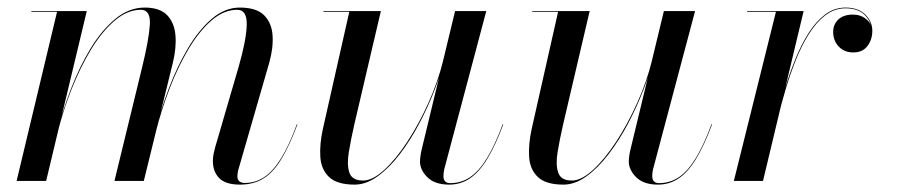

<svg xmlns="http://www.w3.org/2000/svg" viewBox="-20 -490 2432 520"><path d="M630 10Q590.5 10 573.5 -7.8Q556.5 -25.5 556.5 -54Q556.5 -65 558.8 -74.8Q561 -84.5 563 -92L626 -308Q647 -380.5 648.2 -422Q649.5 -463.5 622.5 -463.5Q586 -463.5 552.2 -434Q518.5 -404.5 489.8 -355.8Q461 -307 438.8 -248.8Q416.5 -190.5 402 -133H400Q414.5 -190 436.8 -249.2Q459 -308.5 488.5 -358.5Q518 -408.5 553.5 -439Q589 -469.5 629.5 -469.5Q674.5 -469.5 695.2 -448.8Q716 -428 718.2 -394Q720.5 -360 709 -319.5L626 -32Q624.5 -27.5 623.8 -22.2Q623 -17 623 -11.5Q623 -3.5 628.2 1Q633.5 5.5 643 5.5Q671.5 5.5 695.5 -10.2Q719.5 -26 741.2 -61Q763 -96 784 -153.5L785.5 -153Q764 -95.5 742.2 -59.5Q720.5 -23.5 693.8 -6.8Q667 10 630 10ZM25 0 134.5 -458H65V-460H215L105 0ZM290 0 365 -308Q383 -381.5 385.8 -422.5Q388.5 -463.5 361.5 -463.5Q325 -463.5 290.5 -434Q256 -404.5 226.5 -355.8Q197 -307 174 -248.8Q151 -190.5 136.5 -133H135Q149.5 -190 172.2 -249.2Q195 -308.5 225.2 -358.5Q255.5 -408.5 292.5 -439Q329.5 -469.5 372 -469.5Q413 -469.5 432.8 -448.8Q452.5 -428 455.2 -394Q458 -360 448 -319.5L369.5 0Z M940.5 10Q892.5 10 871 -10.8Q849.5 -31.5 847.5 -65.8Q845.5 -100 854.5 -141L926 -458H856V-460H1011.5L939.5 -152.5Q930.5 -113 924.8 -78.5Q919 -44 926.2 -22.5Q933.5 -1 963.5 -1Q989 -1 1020.5 -29.8Q1052 -58.5 1083.2 -106.2Q1114.5 -154 1140.5 -211.8Q1166.5 -269.5 1180.5 -327H1182.5Q1174 -290 1156.5 -245Q1139 -200 1115.2 -155Q1091.5 -110 1063 -72.8Q1034.5 -35.5 1003.2 -12.8Q972 10 940.5 10ZM1196.5 10Q1157.5 10 1137.5 -10Q1117.5 -30 1117.5 -52.5Q1117.5 -58.5 1118.8 -67.8Q1120 -77 1122 -85L1212.5 -460H1297L1183 -31Q1182 -26.5 1181.5 -21.8Q1181 -17 1181 -13Q1181 6 1199.5 6Q1229 6 1253.2 -10.2Q1277.5 -26.5 1299 -61.8Q1320.5 -97 1341.5 -153.5L1343 -153Q1321.5 -95.5 1299.5 -59.5Q1277.5 -23.5 1252.5 -6.8Q1227.5 10 1196.5 10Z M1506 10Q1458 10 1436.5 -10.8Q1415 -31.5 1413 -65.8Q1411 -100 1420 -141L1491.5 -458H1421.5V-460H1577L1505 -152.5Q1496 -113 1490.2 -78.5Q1484.5 -44 1491.8 -22.5Q1499 -1 1529 -1Q1554.5 -1 1586 -29.8Q1617.5 -58.5 1648.8 -106.2Q1680 -154 1706 -211.8Q1732 -269.5 1746 -327H1748Q1739.5 -290 1722 -245Q1704.5 -200 1680.8 -155Q1657 -110 1628.5 -72.8Q1600 -35.5 1568.8 -12.8Q1537.5 10 1506 10ZM1762 10Q1723 10 1703 -10Q1683 -30 1683 -52.5Q1683 -58.5 1684.2 -67.8Q1685.5 -77 1687.5 -85L1778 -460H1862.5L1748.5 -31Q1747.5 -26.5 1747 -21.8Q1746.5 -17 1746.5 -13Q1746.5 6 1765 6Q1794.5 6 1818.8 -10.2Q1843 -26.5 1864.5 -61.8Q1886 -97 1907 -153.5L1908.5 -153Q1887 -95.5 1865 -59.5Q1843 -23.5 1818 -6.8Q1793 10 1762 10Z M1967.5 0 2081.5 -458H2003.5V-460H2156.5L2046.5 0ZM2085.5 -173Q2094 -209 2106 -249.5Q2118 -290 2133.8 -329Q2149.5 -368 2169.5 -399.8Q2189.5 -431.5 2214.5 -450.5Q2239.5 -469.5 2270 -469.5Q2304 -469.5 2323.2 -450.8Q2342.5 -432 2342.5 -406.5Q2342.5 -382.5 2329.2 -365.2Q2316 -348 2291 -348Q2266.5 -348 2251.5 -364Q2236.5 -380 2236.5 -403.5Q2236.5 -424 2250.5 -437.2Q2264.5 -450.5 2290.5 -450.5Q2311 -450.5 2326.2 -438Q2341.5 -425.5 2341.5 -406.5H2340.5Q2340.5 -431 2322.2 -449.2Q2304 -467.5 2270 -467.5Q2240 -467.5 2215.2 -448.5Q2190.5 -429.5 2170.8 -398Q2151 -366.5 2135.5 -327.8Q2120 -289 2108 -248.8Q2096 -208.5 2087.5 -173Z"/></svg>

Font: Bodoni Moda 96pt
Style: Italic
Weight: 400
Italic angle: -13°
Version: Version 2.004